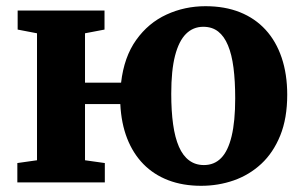

<svg xmlns="http://www.w3.org/2000/svg" viewBox="-20 -589 974 620"><path d="M629.5 11Q570.5 11 523.5 -7Q476.5 -25 443 -59.2Q409.5 -93.5 390.5 -142.2Q371.5 -191 368.5 -253H254.5V-71.5L318.5 -62.5V0H36V-62.5L99.5 -71.5V-481.5L37 -493.5V-555H317.5V-493.5L254.5 -481.5V-322H371Q380.5 -405 419.8 -460Q459 -515 517.8 -542Q576.5 -569 643.5 -569Q706 -569 754.8 -549.5Q803.5 -530 837.5 -493Q871.5 -456 889.5 -402.8Q907.5 -349.5 907.5 -283Q907.5 -207 885 -151.5Q862.5 -96 823.8 -60Q785 -24 735 -6.5Q685 11 629.5 11ZM638.5 -56Q672 -56 694.2 -78.8Q716.5 -101.5 728 -149.5Q739.5 -197.5 739.5 -271.5Q739.5 -327.5 734 -370.2Q728.5 -413 716.2 -442.5Q704 -472 684.5 -487.2Q665 -502.5 636.5 -502.5Q603.5 -502.5 580.5 -479.5Q557.5 -456.5 545.2 -409Q533 -361.5 533 -286.5Q533 -230.5 539 -187.5Q545 -144.5 557.8 -115.2Q570.5 -86 590.8 -71Q611 -56 638.5 -56Z"/></svg>

Font: Merriweather 20pt ExtraBold
Style: Regular
Weight: 800
Version: Version 2.100